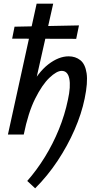

<svg xmlns="http://www.w3.org/2000/svg" viewBox="-20 -731 514 1043"><path d="M171 292 128 252Q180 193 224 121.5Q268 50 300 -28.5Q332 -107 349 -189Q365 -261 356.5 -303.5Q348 -346 315 -346Q288 -346 248.5 -308.5Q209 -271 171 -195Q133 -119 109 0H56Q88 -151 137 -244.5Q186 -338 242.5 -381.5Q299 -425 353 -425Q390 -425 416.5 -404Q443 -383 450.5 -333Q458 -283 440 -196Q423 -113 385 -26Q347 61 293 142.5Q239 224 171 292ZM23 0 179 -711H269L109 0ZM46 -521 59 -586 409 -593 394 -520Z"/></svg>

Font: Ysabeau Infant SemiBold
Style: Italic
Weight: 600
Italic angle: -12°
Designer: Christian Thalmann (Catharsis Fonts)
Version: Version 2.002; featfreeze: ss01,ss02,lnum